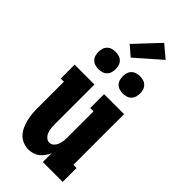

<svg xmlns="http://www.w3.org/2000/svg" viewBox="-307 -1046 1114 1114"><g transform="rotate(45 250.0 -489.5)"><path d="M192 8Q169 8 147 -1Q125 -10 109.5 -27Q94 -44 84.5 -65Q75 -86 69.5 -108.5Q64 -131 62 -154Q60 -177 60 -200V-416H34V-530H197V-200Q197 -185 199 -170Q201 -155 206.5 -141Q212 -127 223.5 -116.5Q235 -106 250 -106Q265 -106 276.5 -116.5Q288 -127 293.5 -141Q299 -155 301 -170Q303 -185 303 -200V-416H276V-530H440V-114H466V0H303V-73Q296 -56 285.5 -41Q275 -26 260.5 -14.5Q246 -3 228 2.5Q210 8 192 8ZM350 -609Q336 -609 322 -613Q308 -617 297.5 -627.5Q287 -638 283 -652Q279 -666 279 -680Q279 -694 283 -708Q287 -722 297.5 -732.5Q308 -743 322 -747Q336 -751 350 -751Q364 -751 378 -747Q392 -743 402.5 -732.5Q413 -722 417 -708Q421 -694 421 -680Q421 -666 417 -652Q413 -638 402.5 -627.5Q392 -617 378 -613Q364 -609 350 -609ZM150 -609Q136 -609 122 -613Q108 -617 97.5 -627.5Q87 -638 83 -652Q79 -666 79 -680Q79 -694 83 -708Q87 -722 97.5 -732.5Q108 -743 122 -747Q136 -751 150 -751Q164 -751 178 -747Q192 -743 202.5 -732.5Q213 -722 217 -708Q221 -694 221 -680Q221 -666 217 -652Q213 -638 202.5 -627.5Q192 -617 178 -613Q164 -609 150 -609ZM235 -789 175 -841 312 -987 388 -923Z"/></g></svg>

Font: Iosevka Slab Heavy
Style: Regular
Weight: 900
Monospace: yes
Designer: Belleve Invis
Foundry: Belleve Invis
Version: Version 11.1.0; ttfautohint (v1.8.3)